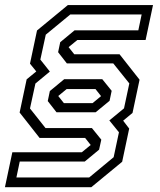

<svg xmlns="http://www.w3.org/2000/svg" viewBox="-47 -664 650 778"><path d="M-27 94.5 3 -47H284.5L320.5 -76.5L298 -105H113.5L32.5 -208L61 -342.5L100 -374.5L74.5 -406L103 -540.5L228 -643.5H573L543 -502H266.5L231 -473L254 -444H437.5L518.5 -341L490 -206.5L452 -175L476.5 -143L448 -8.5L323 94.5ZM19.5 55H314.5L413.5 -27L435 -128L396 -176L455.5 -225L477 -326L412 -407H224L188.5 -452.5L197 -493L255 -541H513.5L527 -605.5H238L138.5 -523.5L116.5 -422.5L155 -374L96.5 -325.5L74.5 -224.5L137.5 -145H325.5L363.5 -98L354.5 -57.5L296.5 -9.5H33ZM212 -246H328L362.5 -274.5L340 -303H223L189 -275ZM182 -209 146.5 -254.5 155 -295 213 -343H367.5L405.5 -296L397 -255.5L340.5 -209Z"/></svg>

Font: Tourney
Style: Italic
Weight: 400
Italic angle: -12°
Version: Version 1.015